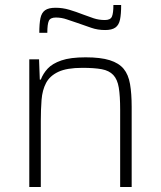

<svg xmlns="http://www.w3.org/2000/svg" viewBox="-20 -747 643 767"><path d="M97 0V-510H136L139 -429H143Q152 -453 170.5 -473Q189 -493 225 -505.5Q261 -518 322 -518Q382 -518 418.5 -506.5Q455 -495 474 -472Q493 -449 499.5 -411Q506 -373 506 -320V0H460V-309Q460 -364 454.5 -397Q449 -430 432.5 -447.5Q416 -465 386.5 -470.5Q357 -476 309 -476Q247 -476 213 -460Q179 -444 164 -415.5Q149 -387 146 -348Q143 -309 143 -264V0ZM137 -616Q137 -652 141.5 -674Q146 -696 160 -706Q174 -716 202 -716Q230 -716 257 -708Q284 -700 312 -689Q333 -681 354 -674Q375 -667 399 -667Q421 -667 427 -680.5Q433 -694 433 -727H464Q464 -691 459.5 -669Q455 -647 441 -637Q427 -627 400 -627Q370 -627 344.5 -636Q319 -645 290 -655Q268 -662 247 -669.5Q226 -677 203 -677Q181 -677 175 -663.5Q169 -650 169 -616Z"/></svg>

Font: Saira Thin ExtraLight
Style: Regular
Weight: 250
Version: Version 1.101